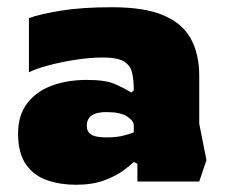

<svg xmlns="http://www.w3.org/2000/svg" viewBox="-20 -501 631 531"><path d="M190 10Q147 10 110.5 -2.5Q74 -15 52 -46Q30 -77 30 -132Q30 -182 55 -215Q80 -248 123 -264Q166 -280 220 -280Q272 -280 298 -268.5Q324 -257 343 -245L350 -251Q350 -281 345 -301Q340 -321 322 -331.5Q304 -342 266 -342Q229 -342 187.5 -335.5Q146 -329 111.5 -319.5Q77 -310 60 -301V-451Q91 -462 148.5 -471.5Q206 -481 290 -481Q380 -481 432.5 -458.5Q485 -436 508 -393.5Q531 -351 531 -292V-159L551 -58L531 1H360V-48L350 -53Q342 -45 322 -30Q302 -15 269 -2.5Q236 10 190 10ZM275 -121Q302 -121 321.5 -126Q341 -131 350 -135V-154Q350 -167 331.5 -179Q313 -191 274 -191Q220 -191 220 -153Q220 -137 232 -129Q244 -121 275 -121Z"/></svg>

Font: Rowdies
Style: Regular
Weight: 400
Designer: Jaikishan Patel
Version: Version 1.000; ttfautohint (v1.8.3)